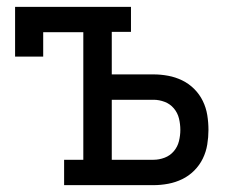

<svg xmlns="http://www.w3.org/2000/svg" viewBox="-20 -540 715 560"><path d="M167 0V-74H223V-446H106V-375H24V-520H362V-447H306V-323H428Q449 -323 470.5 -319Q492 -315 511.5 -305.5Q531 -296 546.5 -280.5Q562 -265 571.5 -245.5Q581 -226 584.5 -204.5Q588 -183 588 -161Q588 -140 584.5 -118.5Q581 -97 571.5 -77.5Q562 -58 546.5 -42.5Q531 -27 511.5 -17.5Q492 -8 470.5 -4Q449 0 428 0ZM428 -74Q444 -74 460 -80Q476 -86 487 -99Q498 -112 502 -128.5Q506 -145 506 -161Q506 -178 502 -194.5Q498 -211 487 -224Q476 -237 460 -243Q444 -249 428 -249H306V-74Z"/></svg>

Font: Iosevka Plex Etoile
Style: Regular
Weight: 400
Designer: Belleve Invis
Foundry: Belleve Invis
Version: Version 25.1.1; ttfautohint (v1.8.4)